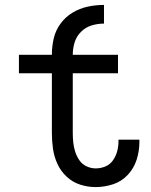

<svg xmlns="http://www.w3.org/2000/svg" viewBox="-20 -753 616 781"><path d="M369 8Q405 8 440 -3.5Q475 -15 500 -42Q525 -69 536 -104Q547 -139 547 -175Q547 -180 547 -185H462V-179Q462 -159 457 -139Q452 -119 440 -101.5Q428 -84 409 -76Q390 -68 369 -68Q350 -68 332 -76.5Q314 -85 303 -101Q292 -117 286 -135.5Q280 -154 278 -173.5Q276 -193 276 -213V-455H460V-530H276Q276 -556 283.5 -580.5Q291 -605 309.5 -623.5Q328 -642 352.5 -649.5Q377 -657 403 -657V-733Q370 -733 337 -726Q304 -719 275 -701.5Q246 -684 226 -656.5Q206 -629 198.5 -596.5Q191 -564 191 -530H57V-455H191V-213Q191 -180 195.5 -148Q200 -116 213.5 -86.5Q227 -57 251 -34.5Q275 -12 306 -2Q337 8 369 8Z"/></svg>

Font: Iosevka Sparkle
Style: Regular
Weight: 400
Designer: Belleve Invis
Foundry: Belleve Invis
Version: Version 4.5.0; ttfautohint (v1.8.3)